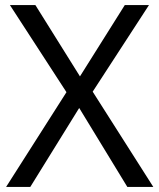

<svg xmlns="http://www.w3.org/2000/svg" viewBox="-20 -734 626 754"><path d="M582 0H480L291 -310L99 0H4L241 -372L19 -714H119L294 -434L470 -714H565L344 -374Z"/></svg>

Font: Noto Sans Historical
Style: Regular
Weight: 400
Designer: Monotype Design Team
Foundry: Monotype Imaging Inc.
Version: Version 2.013; ttfautohint (v1.8.4.7-5d5b)